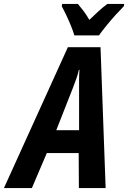

<svg xmlns="http://www.w3.org/2000/svg" viewBox="-81 -956 651 976"><path d="M-61 0 264 -716H430L456 0H320L319 -178H157L81 0ZM205 -294H321V-501Q321 -526 321 -550.5Q321 -575 323 -601H320Q315 -578 306.5 -554.5Q298 -531 288 -505ZM297 -776Q291 -797 280 -824Q269 -851 256.5 -877.5Q244 -904 233 -924L235 -936H315Q327 -922 343 -901Q359 -880 373 -855Q399 -880 421.5 -900.5Q444 -921 465 -936H550L549 -925Q532 -908 507 -880.5Q482 -853 459 -824.5Q436 -796 422 -776Z"/></svg>

Font: Noto Sans Condensed
Style: Bold Italic
Weight: 700
Width: 3
Italic angle: -12°
Designer: Monotype Design Team
Foundry: Monotype Imaging Inc.
Version: Version 2.013; ttfautohint (v1.8.4.7-5d5b)